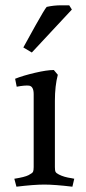

<svg xmlns="http://www.w3.org/2000/svg" viewBox="-20 -696 324 724"><path d="M187 -66Q187 -53 189.5 -48Q192 -43 202 -38Q221 -28 250 -24L260 -22L253 8Q186 0 147 0Q108 0 42 8L34 -22Q73 -28 87.5 -35.5Q102 -43 104.5 -48Q107 -53 107 -66V-341Q107 -370 90 -373Q75 -375 43 -369L37 -399Q67 -411 112 -421.5Q157 -432 183 -432L198 -414Q187 -372 187 -316ZM156 -670Q183 -676 210 -676Q237 -676 241 -676L251 -660L100 -498L68 -517Q78 -536 113 -598.5Q148 -661 156 -670Z"/></svg>

Font: Buenard
Style: Regular
Weight: 400
Designer: Gustavo Ibarra
Foundry: FontFuror
Version: Version 1.001 2011